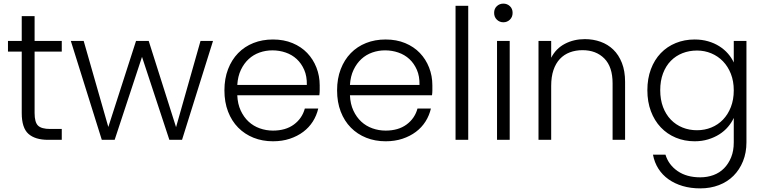

<svg xmlns="http://www.w3.org/2000/svg" viewBox="-20 -772 4221 1060"><path d="M100 -487H24V-546H100V-683H171V-546H321V-487H171V-148Q171 -97 190 -78.5Q209 -60 257 -60H321V0H246Q174 0 137 -33Q100 -66 100 -148Z M371 -546H442L578 -71L731 -546H801L952 -70L1087 -546H1156L985 0H915L764 -458L613 0H542Z M1484 -494Q1447 -494 1413 -482Q1379 -470 1353 -446Q1327 -422 1310 -386.5Q1293 -351 1290 -303H1674Q1675 -351 1659.5 -386.5Q1644 -422 1618 -446Q1592 -470 1557 -482Q1522 -494 1484 -494ZM1737 -173Q1728 -134 1707 -101Q1686 -68 1654 -44Q1622 -20 1580 -6Q1538 8 1487 8Q1429 8 1380 -11.5Q1331 -31 1295 -67.5Q1259 -104 1239 -156Q1219 -208 1219 -273Q1219 -338 1239 -390Q1259 -442 1294.5 -478.5Q1330 -515 1379 -534.5Q1428 -554 1487 -554Q1547 -554 1595 -534Q1643 -514 1676 -479.5Q1709 -445 1727 -399Q1745 -353 1745 -301Q1745 -284 1745 -272Q1745 -260 1743 -246H1290Q1292 -198 1309 -161.5Q1326 -125 1352.5 -100.5Q1379 -76 1414 -63.5Q1449 -51 1487 -51Q1557 -51 1602.5 -84.5Q1648 -118 1663 -173Z M2106 -494Q2069 -494 2035 -482Q2001 -470 1975 -446Q1949 -422 1932 -386.5Q1915 -351 1912 -303H2296Q2297 -351 2281.5 -386.5Q2266 -422 2240 -446Q2214 -470 2179 -482Q2144 -494 2106 -494ZM2359 -173Q2350 -134 2329 -101Q2308 -68 2276 -44Q2244 -20 2202 -6Q2160 8 2109 8Q2051 8 2002 -11.5Q1953 -31 1917 -67.5Q1881 -104 1861 -156Q1841 -208 1841 -273Q1841 -338 1861 -390Q1881 -442 1916.5 -478.5Q1952 -515 2001 -534.5Q2050 -554 2109 -554Q2169 -554 2217 -534Q2265 -514 2298 -479.5Q2331 -445 2349 -399Q2367 -353 2367 -301Q2367 -284 2367 -272Q2367 -260 2365 -246H1912Q1914 -198 1931 -161.5Q1948 -125 1974.5 -100.5Q2001 -76 2036 -63.5Q2071 -51 2109 -51Q2179 -51 2224.5 -84.5Q2270 -118 2285 -173Z M2495 -740H2565V0H2495Z M2724 -546H2794V0H2724ZM2759 -649Q2738 -649 2723 -663.5Q2708 -678 2708 -701Q2708 -724 2723 -738Q2738 -752 2759 -752Q2780 -752 2795 -738Q2810 -724 2810 -701Q2810 -678 2795 -663.5Q2780 -649 2759 -649Z M3362 -312Q3362 -403 3316.5 -449Q3271 -495 3196 -495Q3158 -495 3126 -483Q3094 -471 3071 -446.5Q3048 -422 3035.5 -385Q3023 -348 3023 -298V0H2953V-546H3023V-453Q3049 -504 3098.5 -530Q3148 -556 3209 -556Q3255 -556 3295.5 -541.5Q3336 -527 3366 -498Q3396 -469 3413.5 -424.5Q3431 -380 3431 -320V0H3362Z M3554 -274Q3554 -338 3573.5 -390Q3593 -442 3628 -478.5Q3663 -515 3711 -534.5Q3759 -554 3815 -554Q3855 -554 3889.5 -544Q3924 -534 3951.5 -516.5Q3979 -499 3999 -476Q4019 -453 4031 -427V-546H4101V14Q4101 71 4082 118Q4063 165 4029.5 198.5Q3996 232 3949 250Q3902 268 3846 268Q3793 268 3749 255Q3705 242 3671 218Q3637 194 3615 159.5Q3593 125 3585 82H3654Q3671 138 3721 172.5Q3771 207 3846 207Q3885 207 3919 194.5Q3953 182 3977.5 157Q4002 132 4016.5 96.5Q4031 61 4031 14V-121Q4019 -95 3999 -71.5Q3979 -48 3951.5 -30.5Q3924 -13 3889.5 -2.5Q3855 8 3815 8Q3759 8 3711 -12Q3663 -32 3628 -69Q3593 -106 3573.5 -158Q3554 -210 3554 -274ZM4031 -273Q4031 -324 4015 -364.5Q3999 -405 3971.5 -433.5Q3944 -462 3907 -477.5Q3870 -493 3828 -493Q3785 -493 3748 -478.5Q3711 -464 3683.5 -436Q3656 -408 3640.5 -367Q3625 -326 3625 -274Q3625 -222 3640.5 -181Q3656 -140 3683.5 -111.5Q3711 -83 3748 -68Q3785 -53 3828 -53Q3870 -53 3907 -68Q3944 -83 3971.5 -111.5Q3999 -140 4015 -181Q4031 -222 4031 -273Z"/></svg>

Font: SVN-Poppins Light
Style: Regular
Weight: 300
Designer: Ninad Kale (Devanagari), Jonny Pinhorn (Latin)
Foundry: Indian Type Foundry
Version: Version 3.002 2017; ttfautohint (v1.8.3)